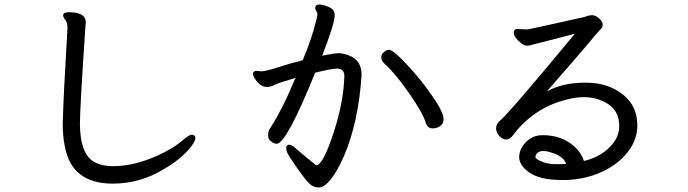

<svg xmlns="http://www.w3.org/2000/svg" viewBox="-20 -780 3040 848"><path d="M477 31Q296 31 266 -135Q257 -181 257 -233Q260 -355 278 -655Q278 -681 268.5 -692Q259 -703 259 -713Q259 -726 285 -726Q359 -726 359 -681L357 -659Q333 -301 333 -235Q333 -96 401 -62Q433 -46 478 -46Q585 -46 703 -106Q754 -132 784.5 -158.5Q815 -185 827 -185Q843 -185 843 -170Q843 -158 825 -134Q783 -78 697 -29Q596 31 477 31Z M1891 -213Q1869 -213 1861 -236Q1849 -279 1787 -368Q1725 -457 1680 -497Q1664 -511 1664 -526Q1664 -540 1675.5 -550Q1687 -560 1698 -560Q1717 -560 1778 -494Q1835 -434 1885 -362Q1939 -286 1939 -254Q1939 -235 1925 -224Q1911 -213 1891 -213ZM1244 -127Q1244 -141 1258 -141Q1268 -141 1281.5 -128.5Q1295 -116 1376 -50Q1407 -50 1455 -199Q1497 -328 1501 -443Q1501 -477 1469 -477Q1445 -477 1372 -459Q1245 -145 1202 -145Q1191 -145 1177.5 -155Q1164 -165 1164 -183Q1164 -200 1172 -212Q1228 -298 1285 -436Q1204 -412 1190 -404Q1176 -396 1159 -396Q1141 -396 1127 -408Q1113 -420 1105 -433.5Q1097 -447 1097 -454Q1099 -467 1113 -467L1134 -465Q1153 -465 1210.5 -483.5Q1268 -502 1317 -514Q1349 -591 1365.5 -649Q1382 -707 1382 -717Q1382 -725 1377 -731.5Q1372 -738 1372 -743Q1372 -760 1391 -760Q1400 -760 1414 -756Q1454 -744 1457 -723Q1458 -720 1458 -712Q1458 -676 1403 -534Q1456 -545 1476 -545Q1495 -545 1519 -536Q1577 -515 1577 -450Q1564 -242 1499 -90Q1470 -24 1441 12Q1412 48 1388 48Q1364 48 1345.5 30Q1327 12 1290.5 -40.5Q1254 -93 1249 -105Q1244 -117 1244 -127Z M2433 -55Q2468 -55 2480 -56Q2471 -89 2416 -106Q2395 -113 2379 -113Q2363 -113 2354 -105Q2345 -97 2345 -86Q2345 -78 2372 -66.5Q2399 -55 2433 -55ZM2484 15H2462Q2366 15 2319.5 -17Q2273 -49 2273 -86Q2273 -121 2302.5 -152Q2332 -183 2377 -183Q2420 -183 2455.5 -170Q2491 -157 2519.5 -130.5Q2548 -104 2559 -69Q2644 -89 2690 -150Q2715 -182 2715 -227L2714 -240Q2708 -307 2636 -336Q2601 -351 2559 -351Q2516 -351 2460 -334Q2328 -294 2242 -178Q2231 -164 2215 -164Q2199 -164 2185 -180Q2171 -196 2171 -213Q2171 -231 2186 -245Q2221 -271 2519 -631Q2507 -628 2436.5 -609.5Q2366 -591 2350.5 -587.5Q2335 -584 2326.5 -581Q2318 -578 2308 -578Q2296 -578 2282 -589Q2249 -615 2249 -638Q2249 -652 2268 -652L2305 -650Q2315 -650 2363 -661Q2545 -702 2554.5 -703.5Q2564 -705 2573 -709Q2582 -713 2596 -713Q2610 -713 2626 -698.5Q2642 -684 2642 -672Q2642 -659 2633 -651Q2624 -643 2596 -609Q2568 -575 2506 -503.5Q2444 -432 2395 -376Q2463 -415 2568 -415Q2628 -415 2678 -394Q2728 -373 2759.5 -334Q2791 -295 2794 -241L2795 -227Q2795 -163 2753 -109Q2711 -55 2640.5 -22Q2570 11 2484 15Z"/></svg>

Font: ToneOZ-Pinyin-WenKai-Medium
Style: Medium
Weight: 700
Designer: Fontworks Inc.
Foundry: ToneOZ
Version: Version 0.240331